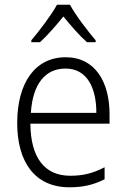

<svg xmlns="http://www.w3.org/2000/svg" viewBox="-20 -785 536 815"><path d="M277 -765H222C198 -721 147 -654 113 -614V-606H150C182 -635 219 -678 249 -715C280 -677 316 -635 349 -606H386V-614C354 -651 301 -720 277 -765ZM259 -542C126 -542 53 -429 53 -263C53 -97 128 10 275 10C334 10 378 -1 424 -24V-75C373 -49 333 -39 278 -39C169 -39 110 -116 109 -260H445V-300C445 -437 384 -542 259 -542ZM258 -494C348 -494 389 -415 389 -306H111C119 -430 173 -494 258 -494Z"/></svg>

Font: Noto Sans Devanagari SemiCondensed Light
Style: Regular
Weight: 300
Width: 4
Designer: Jelle Bosma - Monotype Design Team
Foundry: Monotype Imaging Inc.
Version: Version 2.004